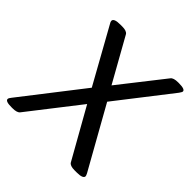

<svg xmlns="http://www.w3.org/2000/svg" viewBox="-202 -849 998 998"><g transform="rotate(45 297.0 -350.0)"><path d="M555 -702Q600 -702 600 -686Q600 -681 590 -667L359 -370L548 -33Q554 -21 554 -17Q554 2 507 2H491Q458 2 449 -13L294 -288L79 -12Q69 2 35 2H27Q-17 2 -17 -14Q-17 -21 -7 -33L251 -365L83 -667Q77 -676 77 -683Q77 -702 124 -702H138Q171 -702 180 -687L315 -446L505 -688Q515 -702 549 -702Z"/></g></svg>

Font: Asap
Style: Italic
Weight: 400
Italic angle: -6°
Designer: Pablo Cosgaya
Foundry: Pablo Cosgaya
Version: Version 1.007;PS 001.007;hotconv 1.0.70;makeotf.lib2.5.58329